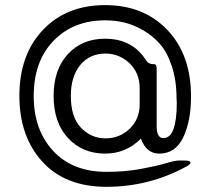

<svg xmlns="http://www.w3.org/2000/svg" viewBox="-20 -720 818 745"><path d="M55.2 -348.1Q55.2 -507.3 146.5 -603.8Q237.8 -700.2 388.2 -700.2Q537.1 -700.2 629.2 -604Q721.2 -507.8 721.2 -345.2Q721.2 -251 691.2 -187.5Q661.1 -124 598.1 -124Q547.4 -124 526.9 -182.1Q468.8 -124 388.2 -124Q300.3 -124 244.1 -184.1Q188 -244.1 188 -348.1Q188 -450.2 243.4 -510Q298.8 -569.8 387.2 -569.8Q492.2 -569.8 544.9 -488.8Q551.8 -477.5 560.3 -473.9Q568.8 -470.2 574.5 -471.2Q580.1 -472.2 584 -468.5Q587.9 -464.8 587.9 -453.1V-230Q587.9 -184.1 613.8 -184.1Q665.5 -184.1 666 -319.8Q666 -323.7 665.5 -330.8Q665 -337.9 665 -338.9Q665 -407.7 647 -462.4Q628.9 -517.1 600.3 -549.6Q571.8 -582 533.9 -603.5Q496.1 -625 460.4 -633.1Q424.8 -641.1 388.2 -641.1Q264.2 -641.1 187.5 -561.5Q110.8 -481.9 110.8 -347.2Q110.8 -216.3 186 -134.8Q261.2 -53.2 393.1 -53.2Q464.8 -53.2 524.9 -64.2Q585 -75.2 622.1 -86.2Q659.2 -97.2 674.8 -97.2H695.8Q718.8 -97.2 719.2 -88.9Q719.2 -82 702.1 -73.2Q558.1 4.9 393.1 4.9Q232.9 4.9 144 -93Q55.2 -190.9 55.2 -348.1ZM254.9 -348.1Q254.9 -264.2 294.9 -223.6Q335 -183.1 389.2 -183.1Q444.3 -183.1 483.2 -220.5Q522 -257.8 522 -315.9V-377Q522 -437 482.4 -474.6Q442.9 -512.2 389.2 -512.2Q328.1 -512.2 291.5 -467.8Q254.9 -423.3 254.9 -348.1Z"/></svg>

Font: CMU Concrete
Style: Roman
Weight: 500
Version: Version 0.7.0